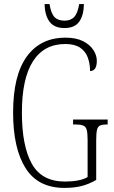

<svg xmlns="http://www.w3.org/2000/svg" viewBox="-20 -908 556 938"><path d="M295 10Q166 10 105 -86.5Q44 -183 44 -358Q44 -540 111 -632Q178 -724 300 -724Q352 -724 385.5 -707Q419 -690 436 -664Q453 -638 453 -611Q453 -561 420 -561Q420 -596 409 -626.5Q398 -657 371.5 -675Q345 -693 299 -693Q195 -693 141 -608.5Q87 -524 87 -358Q87 -195 135.5 -108Q184 -21 298 -21Q332 -21 361 -26.5Q390 -32 408 -43V-225Q408 -258 403.5 -274Q399 -290 385.5 -295Q372 -300 347 -300H337V-324H506V-300H502Q481 -300 469.5 -295Q458 -290 454 -274Q450 -258 450 -223V-29Q416 -9 379.5 0.5Q343 10 295 10ZM295 -771Q245 -771 222 -802Q199 -833 198 -888H222Q229 -843 246 -825Q263 -807 295 -807Q325 -807 342 -824.5Q359 -842 367 -888H390Q389 -833 367 -802Q345 -771 295 -771Z"/></svg>

Font: Noto Serif ExtraCondensed ExtraLight
Style: Regular
Weight: 200
Width: 2
Designer: Monotype Design Team
Foundry: Monotype Imaging Inc.
Version: Version 2.015